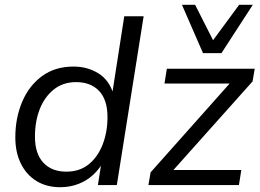

<svg xmlns="http://www.w3.org/2000/svg" viewBox="-20 -773 1086 802"><path d="M231 9Q175 9 133 -16.5Q91 -42 67.5 -89Q44 -136 44 -199Q44 -280 72.5 -347.5Q101 -415 155.5 -455Q210 -495 287 -495Q346 -495 392 -466Q438 -437 455 -376L448 -377L499 -705H580L468 0H389L405 -103H415Q397 -69 370.5 -44Q344 -19 308.5 -5Q273 9 231 9ZM257 -56Q313 -56 351 -87Q389 -118 409 -170Q429 -222 429 -284Q429 -356 394 -393Q359 -430 298 -430Q243 -430 204.5 -399Q166 -368 146 -317Q126 -266 126 -202Q126 -131 161 -93.5Q196 -56 257 -56ZM600 0 609 -53 957 -444 960 -424H667L677 -486H1044L1035 -433L684 -40L681 -63H988L978 0ZM828 -551 740 -753H795L870 -605L979 -753H1036L905 -551Z"/></svg>

Font: Nunito Sans 12pt
Style: Italic
Weight: 400
Italic angle: -9°
Designer: Vernon Adams
Foundry: Vernon Adams
Version: Version 3.101;gftools[0.9.27]